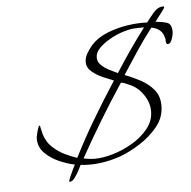

<svg xmlns="http://www.w3.org/2000/svg" viewBox="-47 -573 706 710"><g transform="rotate(-5 305.5 -218.0)"><path d="M184 90Q182 90 182 87Q182 84 187.5 71Q193 58 199.5 45Q206 32 208 28Q182 23 151 9.5Q120 -4 98 -26Q76 -48 76 -80Q76 -84 78.5 -95.5Q81 -107 84.5 -117Q88 -127 90 -127Q92 -127 92.5 -124.5Q93 -122 93 -121L99 -95Q104 -79 112 -66Q120 -53 133 -42Q150 -26 173.5 -14.5Q197 -3 219 4Q255 -67 295.5 -135Q336 -203 379 -269Q363 -275 340 -285Q317 -295 299 -310Q281 -325 281 -346Q281 -363 290.5 -378.5Q300 -394 310 -406Q333 -432 370 -447Q407 -462 447 -468Q487 -474 520 -472Q531 -487 547.5 -506.5Q564 -526 584 -526Q588 -526 588 -523Q588 -521 579.5 -509.5Q571 -498 562 -486.5Q553 -475 551 -472Q575 -470 593 -464.5Q611 -459 611 -429Q611 -424 608.5 -413.5Q606 -403 601.5 -394.5Q597 -386 589 -386Q585 -386 583 -393Q582 -398 582.5 -402Q583 -406 581 -410Q574 -444 534 -452Q503 -412 475.5 -370.5Q448 -329 420 -286Q449 -275 478 -259.5Q507 -244 526.5 -220.5Q546 -197 546 -161Q546 -118 518.5 -84Q491 -50 452.5 -25.5Q414 -1 379 12Q351 22 321 27.5Q291 33 261 33Q253 33 245 32.5Q237 32 229 31Q226 38 218.5 52Q211 66 202 78Q193 90 184 90ZM396 -295Q422 -336 450 -376.5Q478 -417 507 -455Q497 -455 487 -455Q477 -455 467 -454Q452 -453 428 -445.5Q404 -438 380 -424.5Q356 -411 339.5 -394.5Q323 -378 323 -359Q323 -343 336 -330.5Q349 -318 366.5 -309.5Q384 -301 396 -295ZM284 13Q314 13 351.5 2Q389 -9 424.5 -30Q460 -51 483 -80Q506 -109 506 -144Q506 -177 485 -207Q464 -237 433 -249Q426 -252 419 -255Q412 -258 404 -259Q361 -194 320.5 -127Q280 -60 242 8Q264 13 284 13Z"/></g></svg>

Font: Bonheur Royale
Style: Regular
Weight: 400
Designer: Robert E. Leuschke
Foundry: Robert E. Leuschke
Version: Version 1.010; ttfautohint (v1.8.3)